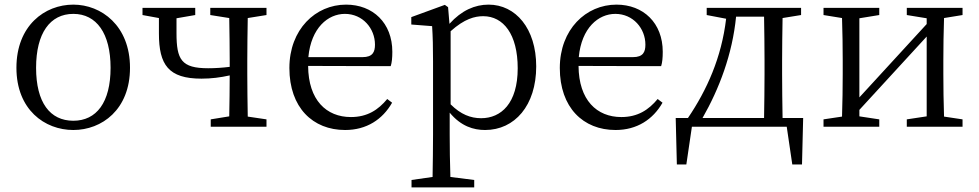

<svg xmlns="http://www.w3.org/2000/svg" viewBox="-20 -548 4230 830"><path d="M297 14C420 14 542 -74 542 -255C542 -437 418 -528 297 -528C173 -528 51 -437 51 -255C51 -74 173 14 297 14ZM297 -26C196 -26 136 -105 136 -255C136 -404 196 -488 297 -488C397 -488 458 -404 458 -255C458 -105 397 -26 297 -26Z M1132 -483V-514H889V-483L971 -470C972 -415 973 -339 973 -286V-259C941 -255 909 -253 880 -253C764 -253 743 -290 743 -405C743 -426 743 -448 743 -469L824 -483V-514H596V-483L667 -470V-403C667 -268 708 -208 851 -208C893 -208 933 -213 973 -222C973 -169 972 -97 971 -45L891 -32V0H1132V-32L1051 -44C1050 -100 1049 -176 1049 -228V-286C1049 -338 1050 -415 1051 -470Z M1313 -301C1325 -428 1398 -488 1471 -488C1548 -488 1601 -425 1601 -355C1601 -323 1591 -301 1547 -301ZM1669 -262C1674 -277 1676 -298 1676 -324C1676 -449 1592 -528 1476 -528C1344 -528 1231 -421 1231 -254C1231 -83 1332 14 1472 14C1565 14 1634 -32 1675 -104L1654 -120C1615 -73 1568 -42 1497 -42C1391 -42 1313 -115 1312 -263Z M1928 -413C1988 -467 2033 -478 2069 -478C2156 -478 2218 -400 2218 -253C2218 -101 2146 -37 2060 -37C2015 -37 1972 -53 1928 -97ZM1917 -517 1903 -527 1758 -474V-442L1848 -435C1851 -388 1852 -346 1852 -282V34C1852 93 1851 157 1850 217L1759 230V262H2030V230L1927 217C1925 156 1924 90 1924 32V-61C1973 -2 2027 14 2077 14C2205 14 2298 -92 2298 -261C2298 -425 2209 -528 2092 -528C2033 -528 1975 -503 1923 -445Z M2482 -301C2494 -428 2567 -488 2640 -488C2717 -488 2770 -425 2770 -355C2770 -323 2760 -301 2716 -301ZM2838 -262C2843 -277 2845 -298 2845 -324C2845 -449 2761 -528 2645 -528C2513 -528 2400 -421 2400 -254C2400 -83 2501 14 2641 14C2734 14 2803 -32 2844 -104L2823 -120C2784 -73 2737 -42 2666 -42C2560 -42 2482 -115 2481 -263Z M3017 -38C3089 -164 3146 -313 3162 -476H3283C3284 -421 3285 -341 3285 -286V-228C3285 -174 3284 -94 3283 -38ZM3363 -38C3362 -94 3361 -174 3361 -228V-286C3361 -339 3362 -415 3363 -470L3443 -483V-514H3035V-483L3119 -467C3099 -299 3036 -159 2954 -38H2901L2906 163H2947L2971 0H3381L3405 163H3447L3452 -38Z M4141 -483V-514H3900V-483L3986 -469V-444L3695 -127V-469L3781 -483V-514H3540V-483L3620 -470C3622 -415 3623 -339 3623 -286V-228C3623 -176 3622 -100 3620 -44L3540 -32V0H3781V-32L3695 -45V-73L3986 -390V-45L3900 -32V0H4141V-32L4061 -44C4059 -100 4058 -176 4058 -228V-286C4058 -338 4059 -415 4061 -470Z"/></svg>

Font: Source Han Serif K
Style: Regular
Weight: 400
Designer: Ryoko NISHIZUKA 西塚涼子 (kana & ideographs); Frank Grießhammer (Latin, Greek & Cyrillic); Wenlong ZHANG 张文龙 (bopomofo); San
Foundry: Adobe Systems Incorporated
Version: Version 1.001;PS 1.001;hotconv 16.6.54;makeotf.lib2.5.65590